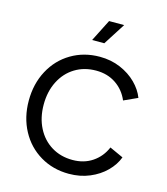

<svg xmlns="http://www.w3.org/2000/svg" viewBox="-141 -1099 1061 1219"><g transform="rotate(15 389.5 -489.5)"><path d="M61 -372Q61 -482 108 -570Q155 -658 238.5 -707.5Q322 -757 426 -757Q500 -757 562 -730.5Q624 -704 667 -661Q710 -618 729 -568L639 -527Q612 -591 556.5 -628.5Q501 -666 426 -666Q348 -666 287.5 -629Q227 -592 193 -525Q159 -458 159 -372Q159 -286 193 -219.5Q227 -153 287.5 -116Q348 -79 426 -79Q501 -79 556.5 -116.5Q612 -154 639 -218L729 -177Q710 -126 667 -83Q624 -40 562 -14Q500 12 426 12Q322 12 238.5 -37.5Q155 -87 108 -174.5Q61 -262 61 -372ZM423 -991H522L430 -847H350Z"/></g></svg>

Font: Evergrow Sans 
Style: Medium
Weight: 500
Foundry: 10Web
Version: Version 1.000